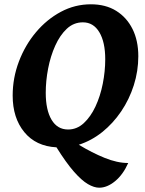

<svg xmlns="http://www.w3.org/2000/svg" viewBox="-20 -675 674 894"><path d="M442 199Q418 199 389 182Q360 165 324 124Q288 83 243 11Q147 6 93 -60Q39 -126 39 -230Q39 -312 68 -388.5Q97 -465 147.5 -525Q198 -585 263.5 -620Q329 -655 403 -655Q472 -655 521 -624.5Q570 -594 597 -540Q624 -486 624 -413Q624 -344 603 -278Q582 -212 544 -156Q506 -100 456 -60Q406 -20 347 -1Q408 36 467 60Q526 84 577 84Q553 138 516 168.5Q479 199 442 199ZM297 -72Q338 -72 370 -101.5Q402 -131 424.5 -179Q447 -227 458.5 -285Q470 -343 470 -399Q470 -479 442.5 -525Q415 -571 366 -571Q323 -571 291 -541Q259 -511 237 -462Q215 -413 204 -355.5Q193 -298 193 -243Q193 -163 220 -117.5Q247 -72 297 -72Z"/></svg>

Font: Petrona ExtraBold
Style: Italic
Weight: 800
Italic angle: -9°
Designer: Ringo R. Seeber
Foundry: Ringo R. Seeber
Version: Version 2.001; ttfautohint (v1.8.3)